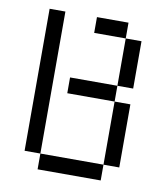

<svg xmlns="http://www.w3.org/2000/svg" viewBox="-74 -562 647 749"><g transform="rotate(10 250.0 -187.5)"><path d="M125 62.5H62.5V-500H125ZM125 62.5H375V125H125ZM187.5 -250H375V-187.5H187.5ZM250 -500H375V-437.5H250ZM375 -187.5H437.5V62.5H375ZM375 -437.5H437.5V-250H375Z"/></g></svg>

Font: 寒蝉点阵体 16px
Style: Regular
Weight: 400
Designer: Designed by Warren2060
Foundry: ChillType
Version: Version 1.000